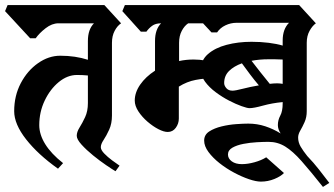

<svg xmlns="http://www.w3.org/2000/svg" viewBox="-38 -659 1320 758"><path d="M404 -203Q404 -171 393 -147Q382 -123 371 -106.5Q360 -90 360 -78Q360 -67 373.5 -53Q387 -39 404.5 -26Q422 -13 434 -5L418 17Q406 10 381 -7Q356 -24 329.5 -45.5Q303 -67 284 -88Q265 -109 265 -123Q265 -138 276 -155.5Q287 -173 298 -196.5Q309 -220 309 -252V-361Q299 -362 288 -362.5Q277 -363 266 -363Q228 -363 194 -335Q160 -307 138.5 -262Q117 -217 117 -165Q117 -128 140.5 -90Q164 -52 211 -15L191 7Q112 -49 65 -109Q18 -169 18 -220Q18 -281 44 -330.5Q70 -380 112 -409.5Q154 -439 200 -439Q230 -439 257 -435Q284 -431 309 -423V-497Q309 -543 333 -567H193Q167 -567 142 -547.5Q117 -528 103 -508H81L-18 -615L-8 -639H374L440 -567Q425 -557 414.5 -537Q404 -517 404 -490Z M494 -262Q494 -294 515.5 -325Q537 -356 574 -380V-497Q574 -543 598 -567Q576 -567 562.5 -557Q549 -547 540 -534H518L445 -615L455 -639H857L832 -567H705Q690 -557 679.5 -537Q669 -517 669 -490V-418Q696 -424 726 -424Q774 -424 819 -408L839 -348Q830 -349 820.5 -349.5Q811 -350 801 -350Q769 -350 734.5 -343.5Q700 -337 668 -317V-191Q668 -171 656 -154.5Q644 -138 624 -138Q609 -138 587.5 -149Q566 -160 544.5 -178.5Q523 -197 508.5 -219Q494 -241 494 -262Z M947 -232Q938 -232 915.5 -240Q893 -248 866 -262Q839 -276 813.5 -295Q788 -314 771.5 -336.5Q755 -359 755 -384Q755 -421 783 -445.5Q811 -470 856.5 -482Q902 -494 955 -494Q991 -494 1023 -490Q1055 -486 1078 -479V-499Q1078 -544 1103 -569H896Q873 -569 852 -559Q831 -549 819 -531H797L719 -615L729 -639H1143L1209 -567Q1195 -557 1184 -537Q1173 -517 1173 -490V-220Q1173 -196 1164.5 -177Q1156 -158 1147.5 -143.5Q1139 -129 1139 -116Q1139 -97 1149 -80Q1159 -63 1175 -43Q1200 -17 1221.5 10.5Q1243 38 1262 63L1237 79Q1187 16 1152.5 -23Q1118 -62 1088 -80.5Q1058 -99 1022 -99Q1003 -99 976 -97.5Q949 -96 923 -91Q897 -86 879.5 -76Q862 -66 862 -49Q862 -33 877 -22Q892 -11 917 -11Q940 -11 967 -18.5Q994 -26 1013 -38L1083 24Q1071 37 1045.5 47.5Q1020 58 992 58Q973 58 945 48.5Q917 39 886 22.5Q855 6 828.5 -15Q802 -36 785 -59Q768 -82 768 -104Q768 -127 788 -140Q808 -153 837 -160Q866 -167 895 -169Q924 -171 942 -171Q977 -171 1009 -160.5Q1041 -150 1070 -132Q1059 -149 1059 -165Q1059 -185 1068.5 -202.5Q1078 -220 1078 -251V-256Q1036 -252 1000 -242Q964 -232 947 -232ZM1056 -330Q1061 -330 1066.5 -329.5Q1072 -329 1078 -328V-424Q1061 -425 1046.5 -425Q1032 -425 1021 -425Q987 -425 955 -419Q972 -397 990 -374Q1008 -351 1027 -328Q1035 -329 1042 -329.5Q1049 -330 1056 -330ZM880 -301Q891 -301 920 -308.5Q949 -316 984 -322Q966 -343 949.5 -365Q933 -387 917 -409Q886 -398 866.5 -379Q847 -360 847 -331Q847 -321 855.5 -311Q864 -301 880 -301Z"/></svg>

Font: Jaini Purva
Style: Regular
Weight: 400
Designer: Maithili Shingre, Girish Dalvi (Devanagari), Taresh Vohra (Latin)
Foundry: Ek Type
Version: Version 2.000; ttfautohint (v1.8.4.7-5d5b)